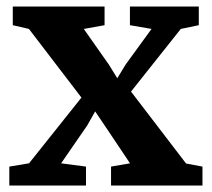

<svg xmlns="http://www.w3.org/2000/svg" viewBox="-20 -576 657 596"><path d="M70.1 -69 232.8 -273.1 69.8 -486.2 19.7 -497.8V-555.7H304.6V-497.8L240.1 -486.2L317.8 -375.6L344.1 -333.1L370 -375.7L450.4 -486.2L383.3 -497.8V-555.7H597.1V-497.8L541.2 -486.2L386.7 -291.7L557.6 -68.4L608.5 -58.9V0H324.7V-58.9L383.6 -69L305.3 -185.9L275.4 -230.1L250.7 -186.5L169.7 -69L247 -58.9V0H8.9V-58.9Z"/></svg>

Font: Merriweather Light
Style: Regular
Weight: 300
Designer: Eben Sorkin
Foundry: Eben Sorkin
Version: Version 2.100